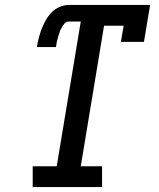

<svg xmlns="http://www.w3.org/2000/svg" viewBox="-20 -755 640 775"><path d="M112 0V-84H209L306 -668H257Q247 -668 240 -659.5Q233 -651 228 -642Q223 -633 220 -623.5Q217 -614 214 -604Q211 -594 209 -584.5Q207 -575 206 -565H129Q132 -584 136.5 -602Q141 -620 148 -638Q155 -656 164.5 -673Q174 -690 188 -704.5Q202 -719 220.5 -727Q239 -735 257 -735H586L561 -586H468L479 -651H400L306 -84H392V0Z"/></svg>

Font: Iosevka Curly Slab MdExObl
Style: Regular
Weight: 500
Width: 7
Italic angle: -9°
Monospace: yes
Designer: Belleve Invis
Foundry: Belleve Invis
Version: Version 11.1.0; ttfautohint (v1.8.3)